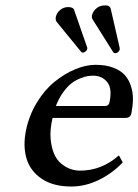

<svg xmlns="http://www.w3.org/2000/svg" viewBox="-20 -678 510 708"><path d="M231.4 -651.9Q250 -651.9 253.4 -641.1L301.8 -502V-498Q300.3 -491.7 294.7 -487.8Q289.1 -483.9 286.1 -483.9Q281.2 -483.9 279.3 -486.8L189 -597.2Q183.6 -605.5 186 -616.2Q189 -630.4 201.7 -641.1Q214.4 -651.9 231.4 -651.9ZM369.1 -658.2Q385.7 -658.2 388.7 -644L421.4 -501V-495.1Q420.9 -491.7 416.3 -486.8Q411.6 -481.9 404.3 -481.9Q400.4 -481.9 397.9 -484.9L321.8 -606Q317.4 -611.8 319.3 -622.1Q322.3 -635.3 335 -646.7Q347.7 -658.2 369.1 -658.2ZM186 -287.1H367.2Q380.9 -287.1 383.8 -300.8Q394.5 -352.1 375.2 -375.5Q356 -398.9 323.7 -398.9Q314.5 -398.9 304.2 -397.5Q293.9 -396 276.9 -389.4Q259.8 -382.8 244.6 -371.6Q229.5 -360.4 213.4 -338.4Q197.3 -316.4 186 -287.1ZM418.5 -105 432.6 -79.1Q394 -38.6 344.2 -14.4Q294.4 9.8 242.7 9.8Q176.3 9.8 133.8 -18.8Q91.3 -47.4 77.6 -94Q64 -140.6 76.2 -199.2Q87.9 -253.9 116.2 -300.3Q144.5 -346.7 180.9 -376.2Q217.3 -405.8 256.8 -422.4Q296.4 -439 332.5 -439Q370.6 -439 398.4 -428.2Q426.3 -417.5 441.2 -400.1Q456.1 -382.8 463.4 -358.9Q470.7 -335 470.2 -310.8Q469.7 -286.6 464.4 -259.8Q460.9 -243.2 442.9 -243.2H173.8Q163.6 -198.7 166.7 -165.8Q169.9 -132.8 179.7 -110.4Q189.5 -87.9 206.3 -74.2Q223.1 -60.5 240.2 -54.7Q257.3 -48.8 275.4 -48.8Q355 -48.8 418.5 -105Z"/></svg>

Font: Linux Biolinum G
Style: Italic
Weight: 400
Italic angle: -12°
Designer: Philipp H. Poll
Foundry: Philipp H. Poll
Version: Version 0.5.1